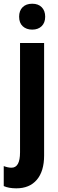

<svg xmlns="http://www.w3.org/2000/svg" viewBox="-49 -776 313 1036"><path d="M39.1 240.2Q-2 240.2 -28.8 228V120.1Q-6.3 128.9 13.2 128.9Q59.1 128.9 59.1 45.9V-543.9H189V63Q189 147.9 149.7 194.1Q110.4 240.2 39.1 240.2ZM54.2 -686Q54.2 -718.3 73 -737.1Q91.8 -755.9 125 -755.9Q157.7 -755.9 176.3 -736.8Q194.8 -717.8 194.8 -686Q194.8 -653.3 175.8 -634.8Q156.7 -616.2 125 -616.2Q93.3 -616.2 73.7 -634.3Q54.2 -652.3 54.2 -686Z"/></svg>

Font: TypoPRO Open Sans Condensed
Style: Bold
Weight: 700
Width: 3
Foundry: Ascender Corporation
Version: Version 1.11